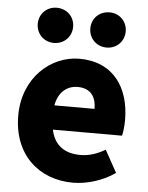

<svg xmlns="http://www.w3.org/2000/svg" viewBox="-57 -864 710 924"><g transform="rotate(5 298.0 -402.0)"><path d="M330 14C396 14 474 -9 533 -51L474 -158C433 -134 395 -122 354 -122C282 -122 228 -154 212 -232H546C550 -246 554 -277 554 -309C554 -464 474 -583 310 -583C173 -583 40 -469 40 -285C40 -96 166 14 330 14ZM209 -349C221 -416 264 -447 313 -447C378 -447 403 -405 403 -349ZM180 -648C230 -648 266 -686 266 -733C266 -781 230 -818 180 -818C131 -818 95 -781 95 -733C95 -686 131 -648 180 -648ZM435 -648C484 -648 520 -686 520 -733C520 -781 484 -818 435 -818C385 -818 349 -781 349 -733C349 -686 385 -648 435 -648Z"/></g></svg>

Font: Source Han Sans HK Heavy
Style: Regular
Weight: 900
Designer: Ryoko NISHIZUKA 西塚涼子 (kana, bopomofo & ideographs); Paul D. Hunt (Latin, Greek & Cyrillic); Sandoll Communications 산돌커뮤니
Foundry: Adobe
Version: Version 2.000;hotconv 1.0.107;makeotfexe 2.5.65593